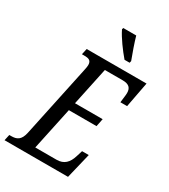

<svg xmlns="http://www.w3.org/2000/svg" viewBox="-254 -1037 1008 1142"><g transform="rotate(30 249.5 -465.5)"><path d="M347 -771H382L385 -784C369 -826 346 -891 335 -931H246L243 -921C265 -875 311 -813 347 -771ZM-32 0H404L446 -174H400L387 -132C372 -83 345 -54 294 -54H148L210 -346H400L411 -400H221L276 -660H398C444 -660 459 -640 459 -607C459 -599 458 -590 457 -582L452 -540H498L531 -714H120L111 -673H128C156 -673 176 -668 176 -636C176 -627 174 -616 171 -602L66 -107C54 -52 28 -41 -10 -41H-23Z"/></g></svg>

Font: Noto Serif ExtraCondensed
Style: Italic
Weight: 400
Width: 2
Italic angle: -12°
Designer: Monotype Design Team
Foundry: Monotype Imaging Inc.
Version: Version 2.014